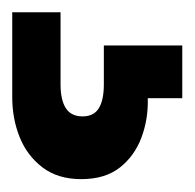

<svg xmlns="http://www.w3.org/2000/svg" viewBox="-22 -24 311 306"><g transform="rotate(90 133.0 128.5)"><path d="M0 264V187H115Q140 187 153 178.5Q166 170 166 152Q166 134 153 126Q140 118 115 118H53V-7H137V48Q170 47 199.5 58Q229 69 247.5 92.5Q266 116 266 154Q266 191 247.5 215.5Q229 240 199.5 252Q170 264 135 264Z"/></g></svg>

Font: DM Sans 9pt
Style: Bold
Weight: 700
Version: Version 4.004;gftools[0.9.30]